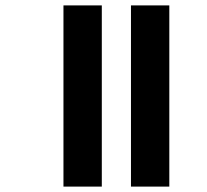

<svg xmlns="http://www.w3.org/2000/svg" viewBox="-20 -691 767 711"><path d="M357 0H215V-671H357ZM607 0H465V-671H607Z"/></svg>

Font: Hind Madurai
Style: Bold
Weight: 700
Designer: Jyotish Sonowal
Foundry: Indian Type Foundry
Version: Version 0.702;PS 1.0;hotconv 1.0.81;makeotf.lib2.5.63406